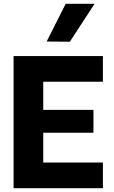

<svg xmlns="http://www.w3.org/2000/svg" viewBox="-20 -997 606 1017"><path d="M209 -564V-415H475V-294H209V-136H525V0H52V-700H525V-564ZM227 -777 328 -977H481L350 -776Z"/></svg>

Font: Be Vietnam ExtraBold
Style: Regular
Weight: 800
Designer: Gabriel Lam
Foundry: TypeRant
Version: Version 4.000